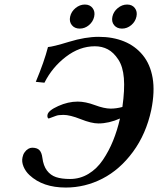

<svg xmlns="http://www.w3.org/2000/svg" viewBox="-20 -822 703 854"><path d="M299.6 -710.2Q287.1 -725.6 292 -748Q296.9 -770.5 315.9 -786.1Q335 -801.8 357.4 -801.8Q379.9 -801.8 391.8 -786.1Q403.8 -770.5 398.9 -748Q394 -725.6 375.7 -710.2Q357.4 -694.8 334.7 -694.8Q312 -694.8 299.6 -710.2ZM487.5 -710.2Q475.1 -725.6 480 -748Q484.9 -770.5 503.9 -786.1Q522.9 -801.8 545.4 -801.8Q567.9 -801.8 579.8 -786.1Q591.8 -770.5 586.9 -748Q582 -725.6 563.7 -710.2Q545.4 -694.8 522.7 -694.8Q500 -694.8 487.5 -710.2ZM513.7 -294.9Q463.9 -272.9 418 -272.9Q386.7 -272.9 338.9 -292Q291 -311 262.2 -311Q239.3 -311 228.5 -306.6L196.8 -294.9Q194.8 -294.9 193.1 -297.4Q191.4 -299.8 190.9 -303.5Q190.4 -307.1 191.4 -312Q195.3 -330.6 239 -350.3Q282.7 -370.1 325.7 -370.1Q359.9 -370.1 401.9 -354.5Q443.8 -338.9 472.2 -338.9Q497.1 -338.9 524.4 -346.2Q535.2 -422.9 531 -474.4Q526.9 -525.9 506.1 -557.4Q485.4 -588.9 459.7 -602.5Q434.1 -616.2 401.9 -616.2Q334 -616.2 272.9 -569.3Q211.9 -522.5 177.7 -454.1L139.2 -458Q176.8 -547.9 193.4 -612.8Q214.4 -613.8 286.9 -636Q359.4 -658.2 418.9 -658.2Q481.9 -658.2 531.7 -637.9Q581.5 -617.7 615 -576.9Q648.4 -536.1 658.9 -475.3Q669.4 -414.6 652.8 -333Q629.9 -226.1 571.5 -146.7Q513.2 -67.4 435.8 -27.6Q358.4 12.2 272.5 12.2Q170.4 12.2 111.3 -43Q93.8 -59.1 84.7 -80.8Q75.7 -102.5 80.1 -122.1Q82.5 -134.8 89.4 -144.5Q96.2 -154.3 105.2 -159.7Q114.3 -165 123 -165Q144.5 -165 155 -154.5Q165.5 -144 168.5 -120.1Q172.9 -85 188.7 -63.7Q204.6 -42.5 229.2 -34.2Q253.9 -25.9 291.5 -25.9Q335.9 -25.9 373.5 -48.6Q411.1 -71.3 437.7 -110.8Q464.4 -150.4 482.9 -196Q501.5 -241.7 513.7 -294.9Z"/></svg>

Font: Linux Libertine Slanted
Style: Semibold Slanted
Weight: 600
Designer: Philipp H. Poll
Foundry: Philipp H. Poll
Version: Version 5.1.1